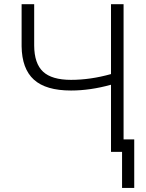

<svg xmlns="http://www.w3.org/2000/svg" viewBox="-20 -731 705 924"><path d="M574.7 -710.9V0H514.2V-323.2Q414.1 -295.4 321.8 -295.4Q200.7 -295.4 143.1 -347.7Q85.4 -399.9 84 -508.3V-710.9H144.5V-511.7Q145 -425.3 187.3 -386Q229.5 -346.7 321.8 -346.7Q415 -346.7 514.2 -374.5V-710.9ZM626 173.3H567.4V-60.1H626Z"/></svg>

Font: SteelSelectRoboto
Style: Regular
Weight: 300
Designer: Google
Version: Version 2.137; 2017